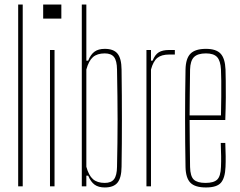

<svg xmlns="http://www.w3.org/2000/svg" viewBox="-20 -820 1057 845"><path d="M60 0V-800H80V0Z M170 -738V-800H250V-738ZM200 0V-600H220V0Z M441 5Q413.5 5 396.5 -7.2Q379.5 -19.5 368 -47H360V0H340V-800H360V-553H368Q379.5 -581 396.5 -593Q413.5 -605 441 -605Q480 -605 497.2 -584Q514.5 -563 515 -514Q516 -453.5 516.2 -398.8Q516.5 -344 516.5 -292.8Q516.5 -241.5 516.2 -190.5Q516 -139.5 515 -86Q514.5 -37.5 497.2 -16.2Q480 5 441 5ZM441 -15Q469.5 -15 482 -31.5Q494.5 -48 495 -86Q496 -139 496.8 -189.5Q497.5 -240 497.5 -291Q497.5 -342 496.8 -397Q496 -452 495 -514Q494.5 -552.5 482 -568.8Q469.5 -585 441 -585Q408 -585 389.2 -568.8Q370.5 -552.5 360 -514V-86Q370.5 -48 389.2 -31.5Q408 -15 441 -15Z M624.5 0V-600H644.5V-553H651.5Q662 -579.5 678.8 -589.8Q695.5 -600 724.5 -600Q730.5 -600 737 -600Q743.5 -600 749.5 -600V-580H724.5Q691 -580 672.8 -565.5Q654.5 -551 644.5 -514V0Z M886.5 5Q838 5 817.8 -16Q797.5 -37 796.5 -85Q795.5 -138.5 795 -192.2Q794.5 -246 794.5 -299.5Q794.5 -353 795 -406.8Q795.5 -460.5 796.5 -514Q797.5 -563 818.5 -584Q839.5 -605 886.5 -605Q931 -605 950.8 -584Q970.5 -563 972.5 -514Q973 -496 973.5 -465Q974 -434 973.8 -390.5Q973.5 -347 971.5 -292H814.5Q814.5 -245.5 815.2 -196Q816 -146.5 816.5 -85Q817.5 -44 833 -29.5Q848.5 -15 884.5 -15Q920.5 -15 935.8 -29.5Q951 -44 952.5 -85Q953.5 -107.5 953.2 -133.2Q953 -159 951.5 -191H971.5Q973 -159 973.2 -133Q973.5 -107 972.5 -85Q970.5 -37 952.5 -16Q934.5 5 886.5 5ZM814.5 -312H952.5Q953.5 -356.5 953.8 -395.5Q954 -434.5 953.8 -464.8Q953.5 -495 952.5 -514Q950.5 -552.5 935.5 -568.8Q920.5 -585 886.5 -585Q850 -585 833.8 -568.8Q817.5 -552.5 816.5 -514Q816 -455 815.2 -406.5Q814.5 -358 814.5 -312Z"/></svg>

Font: Big Shoulders Display Thin Thin
Style: Regular
Weight: 250
Version: Version 2.002